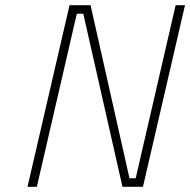

<svg xmlns="http://www.w3.org/2000/svg" viewBox="-20 -720 733 740"><path d="M86 0 248 -700H329L479 -33H503L657 -700H693L531 0H452L301 -667H276L122 0Z"/></svg>

Font: TitilliumWebThinItalic
Style: Thin Italic
Weight: 200
Italic angle: -13°
Version: Version 1.001;PS 57.000;hotconv 1.0.70;makeotf.lib2.5.55311